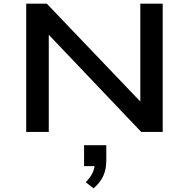

<svg xmlns="http://www.w3.org/2000/svg" viewBox="-20 -725 1038 1055"><path d="M124 0V-705H237L752 -166H751V-705H874V0H756L247 -535H248V0ZM494 310 451 276Q477 250 489 224Q501 198 501 170L522 188H442V73H564V159Q564 205 547.5 241.5Q531 278 494 310Z"/></svg>

Font: Nunito Sans 7pt Expanded SemiBold
Style: Regular
Weight: 600
Width: 7
Designer: Vernon Adams
Foundry: Vernon Adams
Version: Version 3.101;gftools[0.9.27]